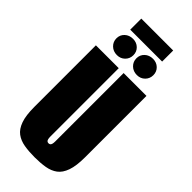

<svg xmlns="http://www.w3.org/2000/svg" viewBox="-271 -887 945 945"><g transform="rotate(45 201.0 -415.0)"><path d="M201 12Q161 12 128.5 6.5Q96 1 73 -16Q50 -33 37.5 -68Q25 -103 25 -163V-591H184V-115Q184 -104 186 -97Q188 -90 192 -87.5Q196 -85 201 -85Q206 -85 210 -87.5Q214 -90 216 -97Q218 -104 218 -115V-591H377V-164Q377 -104 364.5 -68.5Q352 -33 329 -16Q306 1 273.5 6.5Q241 12 201 12ZM132 -630Q106 -630 89 -646.5Q72 -663 72 -687Q72 -711 89 -727Q106 -743 132 -743Q157 -743 173.5 -727Q190 -711 190 -687Q190 -663 173.5 -646.5Q157 -630 132 -630ZM271 -630Q245 -630 228 -646.5Q211 -663 211 -687Q211 -711 228 -727Q245 -743 271 -743Q296 -743 312.5 -727Q329 -711 329 -687Q329 -663 312.5 -646.5Q296 -630 271 -630ZM90 -765V-842H312V-765Z"/></g></svg>

Font: Alumni Sans Black
Style: Regular
Weight: 900
Designer: Robert E. Leuschke
Foundry: Robert E. Leuschke
Version: Version 1.018